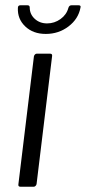

<svg xmlns="http://www.w3.org/2000/svg" viewBox="-20 -710 327 730"><path d="M50 -10 109 -496Q110 -500 113 -503Q116 -506 120 -506H170Q180 -506 178 -496L119 -10Q118 -6 115 -3Q112 0 108 0H58Q48 0 50 -10ZM48 -680Q48 -690 58 -690H84Q93 -690 93 -682Q93 -656 112 -638.5Q131 -621 159 -621Q187 -621 210 -637.5Q233 -654 240 -680Q243 -690 252 -690H278Q289 -690 286 -681Q278 -638 240.5 -609.5Q203 -581 154 -581Q106 -581 76 -609.5Q46 -638 48 -680Z"/></svg>

Font: Barlow
Style: Italic
Weight: 400
Italic angle: -7°
Designer: Jeremy Tribby
Foundry: Tribby Type
Version: Version 1.408